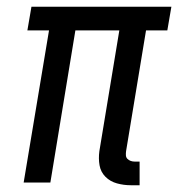

<svg xmlns="http://www.w3.org/2000/svg" viewBox="-20 -540 540 568"><path d="M367 8Q346 8 326 2.5Q306 -3 292 -17Q278 -31 274.5 -51Q271 -71 274 -93L333 -450H203L129 0H50L125 -450H61L73 -520H487L475 -450H412L353 -93Q352 -86 352.5 -80Q353 -74 357 -70Q361 -66 366.5 -64Q372 -62 378 -62H393V8Z"/></svg>

Font: Iosevka SS04
Style: Italic
Weight: 400
Italic angle: -9°
Monospace: yes
Designer: Belleve Invis
Foundry: Belleve Invis
Version: Version 19.0.0; ttfautohint (v1.8.4)